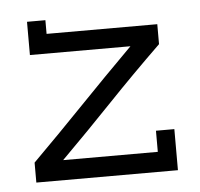

<svg xmlns="http://www.w3.org/2000/svg" viewBox="-39 -450 509 489"><g transform="rotate(-5 216.0 -205.0)"><path d="M397 0V-105H350V-51H108Q179 -122 241 -187Q303 -252 377 -324V-375H94V-410H47V-325H304Q231 -252 169 -187.5Q107 -123 35 -51V0Z"/></g></svg>

Font: Josefin Slab Thin Medium
Style: Regular
Weight: 500
Version: Version 2.000